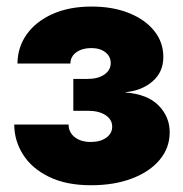

<svg xmlns="http://www.w3.org/2000/svg" viewBox="-20 -546 546 574"><path d="M252 7.8Q178.2 7.8 127 -17.1Q75.7 -42 49.3 -83.3Q22.9 -124.5 22.5 -173.8H185.1Q185.1 -150.4 203.4 -136Q221.7 -121.6 251.5 -121.6Q279.8 -121.6 297.6 -134.3Q315.4 -147 315.4 -167.5Q315.4 -188.5 295.7 -201.7Q275.9 -214.8 242.7 -214.8H199.2V-310.1H242.7Q272.9 -310.1 292 -323.2Q311 -336.4 311 -357.4Q311 -377.4 294.9 -389.9Q278.8 -402.3 252.9 -402.3Q226.1 -402.3 208.5 -389.9Q190.9 -377.4 190.4 -356H32.2Q32.7 -405.3 60.1 -443.6Q87.4 -481.9 137.2 -504.2Q187 -526.4 253.9 -526.4Q316.9 -526.4 365.2 -507.1Q413.6 -487.8 440.9 -453.9Q468.3 -419.9 468.3 -375.5Q468.3 -330.6 436 -302.7Q403.8 -274.9 355.5 -270.5V-269.5Q421.4 -264.2 454.3 -230.5Q487.3 -196.8 487.3 -150.4Q487.3 -104 457.5 -68.4Q427.7 -32.7 374.8 -12.5Q321.8 7.8 252 7.8Z"/></svg>

Font: Inter Display ExtraBold
Style: Regular
Weight: 800
Designer: Rasmus Andersson
Foundry: rsms
Version: Version 4.000;git-a52131595